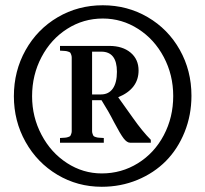

<svg xmlns="http://www.w3.org/2000/svg" viewBox="-20 -697 787 736"><path d="M210 -502.9V-521H398.9Q449.7 -521 480.5 -495.4Q511.2 -469.7 511.2 -426.8Q511.2 -356.4 433.1 -324.2L490.2 -244.1Q525.9 -193.4 558.1 -161.1V-149.9H479Q466.8 -149.9 454.1 -166.3Q441.4 -182.6 417 -229Q397 -268.6 369.1 -313H333V-210.9V-193.8Q333 -188.5 335.2 -182.9Q337.4 -177.2 338.9 -175.5Q340.3 -173.8 346.9 -171.6Q353.5 -169.4 358.9 -169.2Q364.3 -168.9 377.9 -168V-149.9H210V-168Q223.6 -168.9 229 -169.2Q234.4 -169.4 241 -171.6Q247.6 -173.8 249 -175.5Q250.5 -177.2 252.7 -182.9Q254.9 -188.5 254.9 -193.8V-210.9V-460V-477.1Q254.9 -482.4 252.7 -488Q250.5 -493.7 249 -495.4Q247.6 -497.1 241 -499.3Q234.4 -501.5 229 -501.7Q223.6 -502 210 -502.9ZM333 -499V-335H367.2Q396.5 -335 412.4 -357.4Q428.2 -379.9 428.2 -421.9Q428.2 -499 368.2 -499ZM374 -676.8Q468.3 -676.8 546.4 -631.1Q624.5 -585.4 669.2 -505.9Q713.9 -426.3 713.9 -330.1Q713.9 -255.9 687.7 -190.9Q661.6 -126 616 -79.8Q570.3 -33.7 506.6 -7.3Q442.9 19 370.1 19Q277.3 19 200 -27.1Q122.6 -73.2 77.9 -153.1Q33.2 -232.9 33.2 -328.1Q33.2 -424.8 78.1 -504.9Q123 -585 201.2 -630.9Q279.3 -676.8 374 -676.8ZM374 -626Q299.8 -626 237.5 -586.4Q175.3 -546.9 139.2 -478.3Q103 -409.7 103 -328.1Q103 -248.5 139.2 -180.2Q175.3 -111.8 236.8 -72Q298.3 -32.2 370.1 -32.2Q445.8 -32.2 508.8 -71.3Q571.8 -110.4 607.9 -178.7Q644 -247.1 644 -329.1Q644 -409.7 607.9 -478Q571.8 -546.4 509.5 -586.2Q447.3 -626 374 -626Z"/></svg>

Font: Accordance
Style: Bold
Weight: 700
Version: Version 1.2 (build January 31, 2020) Miklal Software Solutio